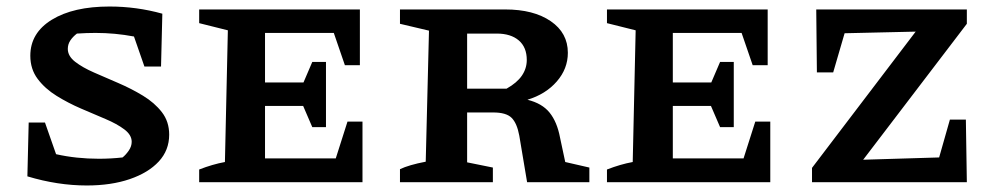

<svg xmlns="http://www.w3.org/2000/svg" viewBox="-20 -559 3045 589"><path d="M246 10Q157 10 64 -18L68 -183H118L152 -86Q183 -79 216 -75.5Q249 -72 283 -72Q320 -72 356 -76Q366 -84 375 -97Q384 -110 384 -124Q384 -145 361.5 -162Q339 -179 303.5 -194Q268 -209 228.5 -226Q189 -243 153.5 -265Q118 -287 95.5 -317Q73 -347 73 -388Q73 -458 139 -498.5Q205 -539 316 -539Q399 -539 478 -517L474 -355H423L391 -447Q333 -458 273 -458Q246 -458 216 -456Q203 -446 195.5 -434.5Q188 -423 188 -409Q188 -387 210.5 -369.5Q233 -352 268.5 -336.5Q304 -321 343.5 -304Q383 -287 418.5 -265.5Q454 -244 476.5 -215Q499 -186 499 -146Q499 -98 467 -63.5Q435 -29 378 -9.5Q321 10 246 10Z M1046 -186H1092V0H591V-39Q632 -55 670 -62L679 -466L591 -488V-530H1084V-359H1038L1004 -458H793V-306H911L938 -369H980V-169H938L910 -234H793V-73H1010Z M1714 -62 1788 -45V0H1597L1573 -143Q1566 -181 1549.5 -197.5Q1533 -214 1493 -214H1413V-61L1492 -45V0H1207V-40Q1234 -53 1286 -63L1296 -465L1207 -486V-530H1530Q1617 -530 1669.5 -494Q1722 -458 1722 -397Q1722 -348 1688 -309Q1654 -270 1598 -253Q1643 -242 1666 -213.5Q1689 -185 1698 -137ZM1504 -456H1413V-287H1534Q1566 -305 1581 -327Q1596 -349 1596 -375Q1596 -414 1571.5 -435Q1547 -456 1504 -456Z M2297 -186H2343V0H1842V-39Q1883 -55 1921 -62L1930 -466L1842 -488V-530H2335V-359H2289L2255 -458H2044V-306H2162L2189 -369H2231V-169H2189L2161 -234H2044V-73H2261Z M2471 0V-44L2789 -462L2571 -457L2536 -337H2486L2484 -530H2946V-486L2628 -69L2861 -76L2894 -192H2943L2946 0Z"/></svg>

Font: Piazzolla SC SemiBold
Style: Regular
Weight: 600
Designer: Juan Pablo del Peral
Foundry: Huerta Tipografica
Version: Version 1.330